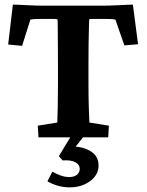

<svg xmlns="http://www.w3.org/2000/svg" viewBox="-20 -598 638 836"><path d="M558.6 -578.1 581.1 -405.3 521.5 -400.4 482.4 -512.7Q472.7 -514.6 461.4 -515.1Q450.2 -515.6 437.5 -515.6H405.3Q396.5 -515.6 385.3 -515.6Q374 -515.6 368.2 -513.7Q368.2 -507.8 367.2 -477.5Q366.2 -447.3 365.7 -405.8Q365.2 -364.3 365.2 -320.3V-229.5Q365.2 -174.8 366.7 -130.4Q368.2 -85.9 369.1 -64.5L454.1 -50.8L451.2 0H147.5L144.5 -50.8L229.5 -64.5Q230.5 -85.9 231.4 -130.4Q232.4 -174.8 232.4 -229.5V-320.3Q232.4 -364.3 231.9 -405.8Q231.4 -447.3 231.4 -477.5Q231.4 -507.8 230.5 -513.7Q224.6 -515.6 213.4 -515.6Q202.1 -515.6 193.4 -515.6H159.2Q146.5 -515.6 134.8 -515.1Q123 -514.6 112.3 -512.7L76.2 -398.4L15.6 -404.3L36.1 -578.1Q45.9 -578.1 63.5 -577.1Q81.1 -576.2 101.6 -575.2Q122.1 -574.2 141.1 -573.7Q160.2 -573.2 172.9 -573.2H421.9Q434.6 -573.2 453.6 -573.7Q472.7 -574.2 493.2 -575.2Q513.7 -576.2 530.8 -577.1Q547.9 -578.1 558.6 -578.1ZM283.2 217.8Q257.8 217.8 232.9 210.9Q208 204.1 186.5 191.4L208 149.4Q224.6 159.2 243.7 166Q262.7 172.9 281.2 172.9Q303.7 172.9 315.4 162.6Q327.1 152.3 327.1 137.7Q327.1 118.2 307.1 107.9Q287.1 97.7 252.9 100.6L236.3 82L293 -11.7H350.6L290 65.4L293 40Q342.8 40 376 61.5Q409.2 83 409.2 122.1Q409.2 163.1 372.6 190.4Q335.9 217.8 283.2 217.8Z"/></svg>

Font: Crimson Pro
Style: Bold
Weight: 700
Designer: Jacques Le Bailly
Foundry: Baron von Fonthausen
Version: Version 1.003